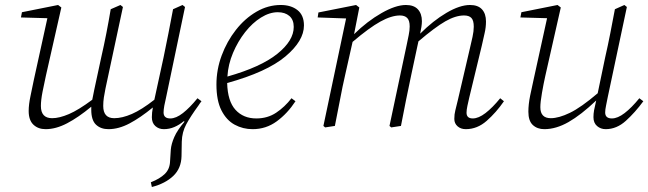

<svg xmlns="http://www.w3.org/2000/svg" viewBox="-20 -505 2600 770"><path d="M637 13Q617 13 603 0.5Q589 -12 589 -35Q589 -53 593 -74Q543 -33 499.5 -10Q456 13 415 13Q384 13 365 -5Q346 -23 346 -65Q346 -68 346 -71Q346 -74 346 -77Q294 -34 249 -10.5Q204 13 163 13Q133 13 114 -5Q95 -23 95 -60Q95 -86 102.5 -121Q110 -156 116 -186L170 -432L64 -435L68 -456L213 -485L226 -475L164 -201Q157 -170 150.5 -136.5Q144 -103 144 -80Q144 -31 189 -31Q218 -31 256.5 -47.5Q295 -64 350 -105Q352 -115 354 -125Q356 -135 358 -145L386 -275Q397 -323 406.5 -371.5Q416 -420 424 -468L463 -485L473 -477L403 -150Q399 -131 396.5 -114Q394 -97 394 -80Q394 -31 438 -31Q470 -31 509 -48Q548 -65 599 -105L636 -275Q646 -323 655.5 -371.5Q665 -420 674 -468L712 -485L722 -477L646 -114Q642 -98 639 -81.5Q636 -65 636 -54Q636 -30 663 -30Q686 -30 713.5 -51.5Q741 -73 772 -111L788 -99Q785 -95 782 -91Q779 -87 776 -82Q744 -38 727 -6.5Q710 25 709 63L708 121Q707 170 675 200.5Q643 231 589 245L585 226Q621 212 641 192.5Q661 173 662 142L665 95Q667 72 679 44.5Q691 17 720 -17L717 -19Q699 -4 679 4.5Q659 13 637 13Z M1094 -456Q1061 -456 1026.5 -434.5Q992 -413 963 -376Q934 -339 914.5 -293Q895 -247 892 -198Q1026 -236 1092 -289Q1158 -342 1158 -397Q1158 -426 1140.5 -441Q1123 -456 1094 -456ZM993 13Q954 13 921 -5Q888 -23 868 -62.5Q848 -102 848 -166Q848 -226 869 -282.5Q890 -339 926 -385Q962 -431 1008.5 -458Q1055 -485 1106 -485Q1147 -485 1173 -464.5Q1199 -444 1199 -403Q1199 -341 1124.5 -278.5Q1050 -216 891 -172Q893 -99 924.5 -64.5Q956 -30 1008 -30Q1053 -30 1087.5 -53Q1122 -76 1149 -111L1165 -99Q1133 -50 1090 -18.5Q1047 13 993 13Z M1848 13Q1828 13 1815 1.5Q1802 -10 1802 -28Q1802 -47 1806 -62Q1810 -77 1816 -103L1864 -309Q1870 -334 1875 -357Q1880 -380 1880 -398Q1880 -423 1870.5 -433Q1861 -443 1841 -443Q1807 -443 1766 -419.5Q1725 -396 1658 -339Q1657 -335 1656.5 -331.5Q1656 -328 1655 -325L1630 -208Q1619 -156 1608.5 -104.5Q1598 -53 1588 0L1549 6L1542 0L1611 -325Q1615 -345 1619 -364Q1623 -383 1623 -399Q1623 -423 1613 -433Q1603 -443 1584 -443Q1550 -443 1505.5 -418.5Q1461 -394 1394 -337L1365 -208Q1353 -156 1343.5 -104.5Q1334 -53 1323 0L1284 6L1277 0L1368 -431L1254 -435L1257 -455L1408 -485L1421 -475L1400 -368Q1453 -420 1510 -452.5Q1567 -485 1608 -485Q1640 -485 1656 -467.5Q1672 -450 1672 -420Q1672 -410 1670 -397Q1668 -384 1665 -370Q1717 -422 1770.5 -453.5Q1824 -485 1865 -485Q1897 -485 1913 -467.5Q1929 -450 1929 -419Q1929 -395 1923.5 -372Q1918 -349 1912 -321L1862 -114Q1858 -97 1854.5 -80.5Q1851 -64 1851 -53Q1851 -30 1876 -30Q1899 -30 1927 -51.5Q1955 -73 1986 -111L2001 -99Q1970 -54 1932 -20.5Q1894 13 1848 13Z M2163 13Q2135 13 2117 -3.5Q2099 -20 2099 -57Q2099 -86 2106 -121Q2113 -156 2120 -186L2174 -432L2067 -435L2071 -456L2216 -485L2229 -475L2167 -201Q2160 -170 2153.5 -132.5Q2147 -95 2147 -75Q2147 -31 2189 -31Q2221 -31 2265.5 -52.5Q2310 -74 2377 -131L2407 -275Q2418 -323 2427.5 -371.5Q2437 -420 2446 -468L2484 -485L2494 -477L2417 -114Q2414 -98 2410.5 -81.5Q2407 -65 2407 -54Q2407 -30 2434 -30Q2457 -30 2485 -51.5Q2513 -73 2544 -111L2560 -99Q2527 -54 2490 -20.5Q2453 13 2409 13Q2389 13 2374.5 0.5Q2360 -12 2360 -35Q2360 -49 2362.5 -63Q2365 -77 2371 -102Q2310 -44 2260 -15.5Q2210 13 2163 13Z"/></svg>

Font: Source Serif Pro Light
Style: Italic
Weight: 300
Italic angle: -12°
Designer: Frank Grießhammer
Foundry: Adobe Systems Incorporated
Version: Version 3.001;hotconv 1.0.111;makeotfexe 2.5.65597